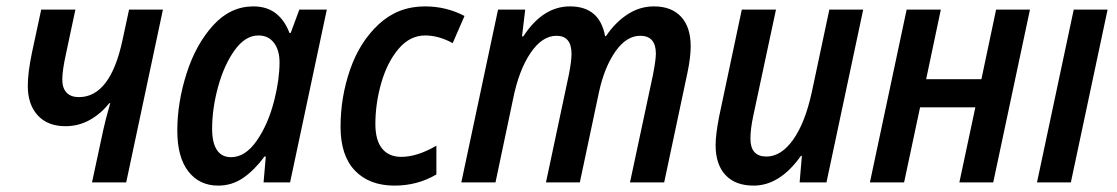

<svg xmlns="http://www.w3.org/2000/svg" viewBox="-20 -571 3497 601"><path d="M303 -163Q308 -188 325 -248H322Q296 -215 261 -195.5Q226 -176 185 -176Q129 -176 98 -210Q67 -244 67 -302Q67 -344 80 -406L109 -541H216L186 -400Q175 -350 175 -322Q175 -295 188.5 -281Q202 -267 227 -267Q326 -267 364 -448L384 -541H490L375 0H268Z M535 -162Q535 -250 564 -341Q593 -432 647 -491.5Q701 -551 773 -551Q815 -551 843 -529.5Q871 -508 886 -468H890L917 -541H1003L888 0H805L812 -81H808Q776 -38 741 -14Q706 10 663 10Q604 10 569.5 -34.5Q535 -79 535 -162ZM839 -259Q855 -323 855 -376Q855 -414 837.5 -437Q820 -460 789 -460Q748 -460 715 -414.5Q682 -369 663 -300.5Q644 -232 644 -168Q644 -124 659 -101.5Q674 -79 703 -79Q748 -79 784 -131Q820 -183 839 -259Z M1046 -174Q1046 -267 1076 -353.5Q1106 -440 1166 -495.5Q1226 -551 1310 -551Q1377 -551 1434 -521L1397 -436Q1353 -460 1311 -460Q1263 -460 1227.5 -418Q1192 -376 1173.5 -311.5Q1155 -247 1155 -183Q1155 -132 1176 -106Q1197 -80 1236 -80Q1286 -80 1346 -115V-25Q1287 10 1215 10Q1136 10 1091 -37Q1046 -84 1046 -174Z M1539 -541H1624L1614 -457H1618Q1679 -551 1764 -551Q1857 -551 1874 -458H1877Q1905 -500 1943.5 -525.5Q1982 -551 2027 -551Q2082 -551 2112 -518.5Q2142 -486 2142 -426Q2142 -392 2132 -344L2059 0H1952L2024 -337Q2033 -384 2033 -403Q2033 -459 1984 -459Q1941 -459 1906.5 -410Q1872 -361 1855 -283L1795 0H1689L1761 -339Q1769 -381 1769 -402Q1769 -459 1722 -459Q1677 -459 1640.5 -405Q1604 -351 1586 -261L1531 0H1424Z M2220 -117Q2220 -149 2231 -206L2302 -541H2409L2338 -209Q2329 -167 2329 -137Q2329 -81 2379 -81Q2425 -81 2462.5 -133.5Q2500 -186 2521 -282L2576 -541H2682L2567 0H2483L2490 -83H2487Q2421 10 2339 10Q2282 10 2251 -23Q2220 -56 2220 -117Z M2818 -541H2925L2879 -323H3052L3098 -541H3204L3089 0H2983L3033 -235H2860L2810 0H2703Z M3341 -541H3447L3332 0H3226Z"/></svg>

Font: Noto Sans UI NarrowMedium
Style: Italic
Weight: 500
Width: 4
Italic angle: -12°
Designer: Monotype Design Team
Foundry: Monotype Imaging Inc.
Version: Version 1.001